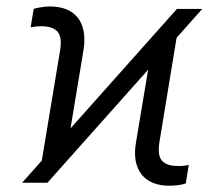

<svg xmlns="http://www.w3.org/2000/svg" viewBox="-20 -574 688 603"><path d="M49.3 0 535.6 -545.9H615.2L128.9 0ZM104 -25.9 168.5 -414.1Q175.8 -458.5 160.2 -475.1Q144.5 -491.7 108.9 -491.7Q101.6 -491.7 92.8 -490.7Q84 -489.7 76.2 -488.3L85.9 -546.4Q96.7 -549.3 110.8 -551.5Q125 -553.7 137.2 -553.7Q166 -553.7 188 -544.9Q210 -536.1 223.9 -518.8Q237.8 -501.5 242.7 -475.6Q247.6 -449.7 242.2 -416.5L188.5 -92.3ZM511.7 9.3Q482.9 9.3 460.9 0.5Q439 -8.3 425 -25.6Q411.1 -43 406.2 -68.6Q401.4 -94.2 407.2 -127.4L460.9 -448.7L544.4 -515.1L481 -129.4Q473.6 -85.4 489.3 -68.8Q504.9 -52.2 540 -52.7Q547.4 -52.2 556.2 -53.2Q564.9 -54.2 572.8 -56.2L563.5 2Q553.2 5.9 538.6 7.6Q523.9 9.3 511.7 9.3Z"/></svg>

Font: Inter 28pt Light
Style: Italic
Weight: 300
Italic angle: -9.3988°
Designer: Rasmus Andersson
Foundry: rsms
Version: Version 4.001;git-66647c0bb